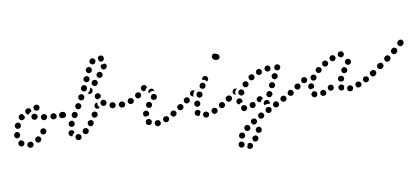

<svg xmlns="http://www.w3.org/2000/svg" viewBox="-88 -829 3105 1418"><g transform="rotate(-10 1464.0 -120.0)"><path d="M113 18Q119 11 118 1Q117 -3 115 -7Q113 -11 109 -14Q106 -17 101 -18Q97 -19 93 -18H91Q82 -17 76 -10Q70 -2 72 7Q72 11 74 15Q76 19 80 22Q83 25 88 26Q92 27 97 26H98Q107 25 113 18ZM30 6Q21 5 15 -1Q14 -2 13 -3Q7 -10 7 -19Q8 -28 15 -34Q21 -41 31 -40Q40 -40 46 -33Q47 -33 47 -32Q50 -29 52 -24Q54 -20 53 -15Q51 -11 50 -7Q50 -6 50 -5Q49 -4 48 -3Q47 -2 46 -1Q40 6 30 6ZM181 -22Q182 -31 176 -39Q174 -42 170 -44Q166 -47 161 -47Q157 -48 153 -47Q148 -45 145 -43L144 -42Q136 -36 135 -27Q134 -18 140 -10Q142 -7 146 -4Q150 -2 155 -2Q159 -1 163 -2Q168 -3 171 -6L172 -7Q180 -13 181 -22ZM228 -73Q228 -77 228 -82Q227 -86 224 -90Q222 -93 218 -96Q210 -101 201 -99Q192 -97 187 -89L186 -88Q183 -84 183 -80Q182 -75 183 -71Q184 -67 186 -63Q189 -59 193 -57Q200 -52 209 -54Q219 -56 224 -63V-65Q227 -68 228 -73ZM-7 -67Q-13 -74 -12 -83V-85Q-12 -94 -5 -100Q2 -106 11 -106Q16 -106 20 -104Q24 -102 27 -98Q30 -95 31 -91Q33 -86 33 -82L32 -81Q32 -76 30 -72Q28 -68 25 -65Q24 -64 23 -63Q22 -63 20 -62Q17 -61 14 -60Q13 -60 13 -60Q12 -59 11 -59Q10 -59 9 -59Q-1 -60 -7 -67ZM4 -151Q4 -146 6 -142Q7 -138 10 -135Q13 -131 17 -129Q21 -128 26 -127Q30 -127 35 -129Q39 -130 42 -133Q45 -136 47 -140L48 -142Q50 -146 50 -150Q50 -155 49 -159Q47 -163 44 -166Q41 -170 37 -172Q28 -175 20 -172Q11 -169 7 -161L6 -159Q5 -155 4 -151ZM379 -150Q383 -152 386 -155Q389 -158 391 -162Q392 -166 392 -171Q392 -180 386 -187Q379 -193 370 -194H369Q364 -194 360 -192Q356 -190 353 -187Q349 -184 348 -180Q346 -176 346 -171Q346 -162 353 -155Q359 -149 368 -149H370Q374 -148 379 -150ZM307 -152Q311 -153 315 -156Q318 -159 320 -163Q322 -167 322 -172Q323 -181 316 -188Q310 -195 301 -196H299Q290 -196 283 -190Q276 -184 276 -174Q275 -170 277 -166Q278 -162 281 -158Q284 -155 288 -153Q292 -151 297 -151H298Q303 -150 307 -152ZM243 -162Q251 -167 252 -177Q253 -186 247 -193Q242 -201 233 -202H231Q222 -203 215 -198Q207 -192 206 -183Q205 -174 210 -166Q216 -159 225 -157H227Q236 -156 243 -162ZM171 -174Q179 -178 182 -187Q185 -196 181 -204Q177 -212 168 -215L167 -216Q158 -219 150 -215Q141 -211 138 -202Q135 -193 139 -185Q143 -176 152 -173H154Q162 -170 171 -174ZM44 -207Q44 -198 51 -191Q58 -185 67 -185Q76 -185 83 -192L84 -193Q87 -196 88 -200Q90 -204 90 -209Q89 -210 88 -211Q82 -218 79 -227Q78 -228 78 -228Q71 -232 64 -231Q57 -230 51 -224L50 -223Q44 -217 44 -207ZM100 -234Q97 -243 101 -251Q102 -252 102 -253Q107 -261 116 -264Q125 -266 133 -262Q137 -260 140 -256Q142 -253 144 -248Q144 -245 144 -243Q144 -240 144 -237Q142 -236 140 -235Q131 -231 125 -224Q123 -221 121 -218Q119 -218 116 -219Q114 -220 111 -221Q103 -225 100 -234ZM174 -277Q182 -282 191 -280Q192 -280 192 -279Q201 -277 206 -269Q211 -261 208 -252Q206 -243 198 -238Q190 -234 181 -236Q180 -236 180 -236Q176 -237 173 -239Q169 -242 167 -245Q167 -250 165 -254Q164 -258 163 -261Q163 -262 163 -262Q163 -263 163 -264Q166 -273 174 -277Z M474 22Q479 14 476 5Q475 0 473 -3Q470 -7 466 -9Q463 -12 458 -12Q454 -13 450 -12H448Q439 -10 434 -2Q430 6 432 15Q434 24 442 29Q450 34 459 32H460Q469 30 474 22ZM537 -23Q537 -33 531 -40Q528 -43 524 -45Q520 -47 516 -47Q511 -47 507 -46Q503 -44 499 -41Q492 -35 491 -25Q490 -16 497 -9Q500 -6 504 -4Q508 -2 512 -1Q517 -1 521 -3Q525 -4 528 -7L529 -8Q536 -14 537 -23ZM394 -10Q387 -16 386 -25V-26Q386 -31 387 -35Q388 -39 391 -42Q394 -46 398 -48Q402 -50 407 -50Q411 -51 415 -49Q419 -48 423 -45Q426 -42 428 -38Q430 -34 431 -30V-29Q429 -28 428 -27Q420 -22 415 -14Q413 -9 411 -5Q411 -5 411 -5Q411 -5 410 -4Q401 -4 394 -10ZM583 -79Q582 -88 575 -94Q567 -100 558 -98Q549 -97 543 -90V-89Q537 -82 538 -72Q539 -63 547 -57Q554 -52 563 -53Q573 -54 578 -62H579Q584 -70 583 -79ZM400 -86Q404 -77 413 -74Q421 -70 430 -74Q439 -78 442 -86V-87Q446 -96 442 -105Q438 -113 430 -117Q421 -120 413 -116Q404 -113 401 -104L400 -103Q397 -94 400 -86ZM623 -130Q623 -134 622 -139Q621 -143 619 -147Q616 -150 612 -152Q604 -157 595 -155Q586 -153 581 -145V-144Q578 -140 578 -136Q577 -132 578 -127Q579 -123 582 -119Q584 -116 588 -113Q596 -108 605 -111Q614 -113 619 -121L620 -122Q622 -125 623 -130ZM432 -152Q434 -143 441 -137Q449 -132 458 -133Q467 -135 473 -143V-144Q479 -151 477 -160Q475 -170 468 -175Q464 -177 460 -178Q455 -179 451 -179Q447 -178 443 -175Q439 -173 437 -169H436Q431 -161 432 -152ZM348 -154Q350 -152 353 -150Q355 -150 357 -149Q359 -149 360 -148Q365 -148 369 -149Q373 -150 377 -153Q380 -156 383 -160Q385 -164 385 -168Q386 -177 381 -184Q376 -191 368 -193Q366 -193 365 -193Q363 -194 362 -194Q353 -194 346 -187Q340 -180 340 -171Q340 -165 343 -159Q345 -156 348 -154ZM828 -155Q834 -162 834 -171Q834 -175 833 -180Q831 -184 828 -187Q825 -190 821 -192Q816 -193 812 -194H811Q802 -194 795 -187Q788 -180 788 -171Q788 -167 790 -163Q792 -158 795 -155Q798 -152 802 -150Q806 -149 811 -149H812Q821 -148 828 -155ZM755 -159Q763 -164 765 -173Q766 -177 765 -182Q764 -186 762 -190Q759 -194 756 -196Q752 -199 748 -200H747Q738 -202 730 -197Q722 -193 720 -183Q719 -179 720 -175Q720 -170 723 -166Q725 -163 729 -160Q732 -157 737 -156H738Q747 -154 755 -159ZM632 -172Q628 -172 624 -173Q615 -177 611 -185Q608 -194 611 -203L612 -204Q614 -211 621 -214Q628 -218 635 -217Q634 -210 634 -203Q635 -194 640 -186Q642 -181 646 -177Q645 -176 644 -175Q642 -174 641 -173Q637 -172 632 -172ZM682 -184Q691 -185 697 -192Q700 -196 701 -200Q703 -204 702 -209Q702 -213 700 -217Q698 -221 694 -224L693 -225Q686 -231 677 -230Q668 -229 662 -222Q659 -218 658 -214Q656 -210 657 -205Q657 -201 659 -197Q661 -193 665 -190L666 -189Q673 -183 682 -184ZM469 -217Q469 -213 470 -209Q471 -204 474 -201Q476 -197 480 -195Q488 -190 497 -193Q506 -195 511 -203L512 -204Q516 -212 514 -221Q511 -230 503 -235Q495 -239 486 -237Q477 -235 473 -227L472 -226Q470 -222 469 -217ZM624 -260V-261Q623 -270 629 -277Q635 -284 644 -285Q654 -286 661 -280Q668 -274 669 -264V-263Q669 -260 668 -257Q667 -253 666 -250Q661 -249 657 -247Q652 -244 647 -239Q638 -239 631 -245Q624 -251 624 -260ZM503 -269Q506 -260 514 -256Q523 -251 532 -254Q541 -257 545 -265V-266Q547 -270 548 -274Q548 -279 547 -283Q545 -287 543 -291Q540 -294 536 -296Q528 -301 519 -298Q510 -295 505 -287V-286Q501 -278 503 -269ZM617 -313Q616 -322 610 -329Q608 -331 606 -332Q604 -333 601 -334Q601 -326 597 -319V-318Q593 -310 587 -304Q582 -300 576 -297Q577 -297 577 -297Q577 -296 578 -296Q581 -293 585 -291Q589 -289 594 -289Q598 -289 602 -291Q606 -293 610 -296V-297Q617 -304 617 -313ZM534 -339Q533 -335 535 -330Q536 -326 539 -323Q542 -319 546 -317Q555 -313 564 -316Q572 -319 576 -328L577 -329Q581 -337 578 -346Q575 -355 567 -359Q558 -363 549 -360Q541 -357 536 -348V-347Q534 -343 534 -339ZM664 -364Q664 -374 657 -380Q650 -386 641 -386Q632 -386 626 -380Q624 -375 620 -371Q617 -364 619 -357Q621 -351 626 -346Q633 -340 642 -340Q651 -341 658 -348Q665 -355 664 -364ZM565 -393Q568 -384 577 -380Q581 -378 585 -378Q590 -378 594 -379Q598 -381 601 -384Q605 -387 607 -391V-392Q611 -400 608 -409Q605 -418 596 -422Q592 -424 588 -424Q583 -424 579 -422Q575 -421 571 -418Q568 -415 566 -411V-410Q562 -401 565 -393ZM710 -418Q709 -428 701 -433Q694 -439 685 -438Q676 -437 670 -430L669 -429Q663 -422 664 -413Q665 -404 672 -398Q680 -392 689 -393Q698 -394 704 -401L705 -402Q711 -409 710 -418ZM595 -474Q595 -474 594 -473Q591 -464 594 -456Q597 -447 606 -443Q610 -441 614 -441Q619 -441 623 -443Q627 -444 630 -447Q633 -450 635 -454Q637 -457 638 -462Q638 -466 637 -470Q636 -475 633 -478Q631 -482 627 -484Q619 -489 610 -486Q601 -484 596 -476V-475Q595 -475 595 -474ZM750 -478Q747 -487 739 -492Q739 -492 739 -492Q738 -492 738 -492Q732 -490 726 -488Q719 -487 712 -488Q711 -487 710 -486Q709 -485 709 -484L708 -483Q703 -475 706 -466Q708 -457 716 -452Q724 -447 733 -450Q742 -452 747 -460V-461Q752 -469 750 -478ZM631 -531Q629 -527 629 -523Q629 -518 631 -514Q633 -510 636 -507Q642 -500 652 -500Q661 -500 668 -506Q668 -506 668 -507Q671 -510 673 -514Q675 -518 675 -522Q675 -527 674 -531Q672 -535 669 -538Q663 -545 653 -546Q644 -546 637 -540Q637 -539 636 -539Q633 -535 631 -531ZM711 -555Q720 -557 728 -552Q729 -552 730 -551Q733 -549 736 -545Q738 -541 739 -537Q740 -532 739 -528Q738 -524 736 -520Q733 -516 730 -514Q726 -511 722 -510Q717 -509 713 -510Q708 -511 705 -514Q703 -515 701 -517Q699 -518 698 -520Q698 -521 698 -522Q698 -531 695 -539Q695 -541 696 -542Q696 -543 697 -545Q702 -552 711 -555Z M1059 30Q1063 28 1066 25Q1069 22 1070 17Q1071 13 1071 9Q1070 -1 1063 -7Q1056 -13 1047 -12H1046Q1037 -12 1031 -5Q1025 3 1026 12Q1026 16 1028 20Q1030 24 1033 27Q1037 30 1041 32Q1045 33 1050 33Q1055 32 1059 30ZM1135 0Q1139 -8 1135 -17Q1134 -21 1130 -24Q1127 -27 1123 -29Q1119 -30 1114 -30Q1110 -30 1106 -29L1105 -28Q1097 -25 1093 -16Q1090 -7 1093 1Q1095 5 1098 8Q1101 11 1106 13Q1110 15 1114 15Q1119 15 1123 13Q1132 9 1135 0ZM985 13Q975 13 969 7L968 6Q965 3 964 -1Q962 -5 962 -10Q962 -14 964 -18Q965 -22 968 -26Q975 -32 984 -32Q994 -32 1000 -26L1001 -25Q1004 -22 1006 -18Q1007 -14 1007 -9Q1007 -9 1007 -9Q1007 -9 1007 -9Q1006 -6 1005 -3Q1004 0 1004 3Q1003 4 1002 5Q1001 6 1001 7Q994 13 985 13ZM1197 -34Q1200 -43 1195 -51Q1193 -55 1189 -58Q1185 -60 1181 -61Q1177 -62 1172 -62Q1168 -61 1164 -59Q1156 -54 1153 -45Q1151 -36 1156 -28Q1158 -24 1162 -21Q1165 -18 1169 -17Q1174 -16 1178 -17Q1183 -18 1187 -20Q1195 -25 1197 -34ZM961 -56Q957 -59 955 -63Q953 -67 953 -71Q952 -76 954 -80V-81Q957 -90 965 -94Q973 -98 982 -95Q987 -94 990 -91Q993 -88 995 -84Q997 -80 998 -76Q998 -71 997 -67Q996 -63 993 -60Q991 -57 988 -55Q986 -55 984 -55Q976 -55 969 -52Q969 -52 969 -52Q968 -52 968 -52Q964 -53 961 -56ZM1246 -58V-59Q1254 -64 1255 -73Q1257 -82 1251 -90Q1249 -94 1245 -96Q1241 -98 1237 -99Q1232 -100 1228 -99Q1224 -98 1220 -95Q1212 -90 1210 -81Q1209 -71 1214 -64Q1217 -60 1221 -58Q1224 -55 1229 -55Q1233 -54 1237 -55Q1242 -56 1246 -58ZM986 -139Q985 -135 986 -130Q986 -126 989 -122Q991 -118 995 -115Q998 -113 1003 -112Q1007 -111 1011 -111Q1016 -112 1020 -114Q1023 -116 1026 -120V-121Q1032 -128 1031 -137Q1029 -146 1022 -152Q1014 -158 1005 -156Q996 -155 990 -147Q987 -143 986 -139ZM822 -150Q826 -152 830 -155Q833 -158 834 -162Q836 -167 836 -171Q836 -180 829 -187Q823 -194 814 -194L813 -193Q808 -193 804 -192Q800 -190 797 -187Q794 -184 792 -180Q790 -175 791 -171Q791 -162 797 -155Q804 -148 813 -148L814 -149Q818 -149 822 -150ZM1032 -194Q1031 -190 1031 -185Q1031 -181 1032 -176Q1034 -172 1037 -169Q1044 -163 1053 -163Q1063 -163 1069 -169L1070 -170Q1076 -176 1076 -186Q1076 -195 1070 -201Q1066 -205 1062 -206Q1058 -208 1054 -208Q1049 -208 1045 -206Q1041 -205 1038 -201H1037Q1034 -198 1032 -194ZM901 -176Q905 -185 901 -194Q900 -198 897 -201Q894 -204 889 -206Q885 -208 881 -208Q876 -208 872 -206Q868 -205 864 -202Q861 -198 859 -194Q857 -190 857 -186Q857 -181 859 -177Q860 -173 864 -170Q867 -166 871 -165Q875 -163 879 -163Q884 -163 888 -164L889 -165Q897 -168 901 -176ZM963 -213Q965 -222 960 -230Q957 -234 954 -236Q950 -239 945 -239Q941 -240 937 -239Q932 -239 929 -236H928Q920 -231 919 -221Q917 -212 922 -205Q924 -201 928 -198Q932 -196 936 -195Q941 -194 945 -195Q949 -196 953 -198L954 -199Q961 -204 963 -213ZM1039 -249Q1048 -251 1055 -245H1056Q1060 -242 1062 -238Q1065 -234 1065 -229Q1060 -231 1054 -231Q1044 -231 1036 -227Q1028 -223 1022 -217Q1019 -223 1020 -229Q1020 -235 1024 -240Q1030 -248 1039 -249ZM970 -260Q969 -269 975 -276V-277Q981 -284 991 -285Q1000 -286 1007 -280Q1010 -277 1013 -273Q1015 -269 1015 -265Q1015 -264 1015 -264Q1015 -264 1015 -263Q1010 -259 1006 -254Q1001 -248 999 -241Q994 -239 988 -240Q982 -241 978 -245Q971 -251 970 -260Z M1421 30Q1425 28 1428 25Q1431 21 1432 17Q1434 13 1433 8Q1433 -1 1426 -7Q1418 -13 1409 -12H1408Q1404 -12 1400 -10Q1396 -8 1393 -4Q1390 -1 1389 3Q1387 8 1388 12Q1389 21 1396 27Q1403 33 1412 33H1413Q1417 32 1421 30ZM1498 2Q1502 -7 1498 -15Q1497 -20 1494 -23Q1490 -26 1486 -28Q1482 -29 1478 -29Q1473 -29 1469 -28L1468 -27Q1460 -24 1456 -15Q1453 -7 1456 2Q1458 6 1461 9Q1464 13 1468 14Q1472 16 1477 16Q1481 16 1486 14Q1495 10 1498 2ZM1351 10Q1346 9 1342 7Q1338 5 1335 2Q1332 -2 1331 -6Q1331 -6 1331 -7Q1328 -16 1332 -24Q1337 -32 1346 -35Q1355 -38 1363 -33Q1371 -29 1374 -20Q1374 -20 1374 -20Q1374 -19 1374 -18Q1374 -18 1374 -17Q1370 -11 1367 -3Q1366 1 1366 5Q1364 6 1363 7Q1361 8 1359 9Q1355 10 1351 10ZM1561 -34Q1563 -43 1558 -51Q1555 -54 1552 -57Q1548 -60 1544 -61Q1540 -62 1535 -61Q1531 -60 1527 -58H1526Q1518 -53 1516 -44Q1514 -35 1519 -27Q1521 -23 1525 -20Q1528 -18 1533 -17Q1537 -16 1542 -16Q1546 -17 1550 -19V-20Q1558 -25 1561 -34ZM1618 -73Q1620 -82 1614 -90Q1612 -94 1608 -96Q1604 -98 1600 -99Q1595 -100 1591 -99Q1587 -98 1583 -95Q1575 -90 1573 -81Q1572 -71 1577 -64Q1580 -60 1583 -58Q1587 -55 1592 -54Q1596 -54 1600 -55Q1605 -56 1608 -58L1609 -59Q1617 -64 1618 -73ZM1253 -65Q1255 -69 1256 -73Q1257 -78 1256 -82Q1255 -87 1252 -90Q1250 -94 1246 -96Q1242 -99 1238 -100Q1233 -100 1229 -99Q1224 -98 1221 -96H1220Q1217 -93 1214 -89Q1212 -85 1211 -81Q1210 -77 1211 -72Q1212 -68 1214 -64Q1217 -61 1221 -58Q1225 -56 1229 -55Q1233 -54 1238 -55Q1242 -56 1246 -58V-59Q1250 -61 1253 -65ZM1340 -70Q1336 -79 1339 -88Q1342 -97 1351 -101Q1359 -105 1368 -102Q1372 -101 1375 -98Q1379 -95 1381 -91Q1383 -87 1383 -82Q1383 -78 1382 -74V-73Q1379 -66 1373 -62Q1367 -58 1360 -58Q1358 -58 1356 -58Q1355 -58 1355 -58Q1354 -59 1354 -59Q1353 -59 1353 -59Q1344 -62 1340 -70ZM1311 -116Q1312 -125 1307 -132Q1301 -140 1292 -141Q1283 -142 1275 -136Q1271 -133 1269 -129Q1267 -126 1266 -121Q1265 -117 1267 -112Q1268 -108 1270 -104Q1276 -97 1285 -96Q1295 -95 1302 -100L1303 -101Q1310 -107 1311 -116ZM1367 -137Q1369 -128 1378 -123Q1386 -119 1395 -122Q1404 -125 1408 -133V-134Q1413 -142 1410 -151Q1407 -160 1399 -164Q1390 -168 1381 -166Q1373 -163 1368 -154Q1364 -146 1367 -137ZM1358 -178Q1356 -180 1353 -182Q1349 -183 1346 -184Q1341 -184 1337 -183Q1333 -182 1329 -179V-178Q1321 -173 1320 -163Q1319 -154 1325 -147Q1328 -143 1332 -141Q1336 -139 1340 -138Q1341 -138 1342 -138Q1342 -138 1343 -138Q1343 -143 1343 -148Q1344 -156 1348 -164V-165Q1352 -172 1358 -178ZM1400 -198Q1402 -189 1410 -184Q1418 -180 1427 -182Q1436 -184 1441 -192V-193Q1446 -201 1444 -210Q1442 -219 1434 -223Q1426 -228 1417 -226Q1408 -224 1403 -216V-215Q1398 -207 1400 -198ZM1428 -259Q1430 -263 1434 -266V-267Q1438 -270 1442 -271Q1446 -273 1450 -272Q1455 -272 1459 -270Q1463 -268 1466 -265Q1472 -258 1472 -248Q1471 -239 1464 -233V-232Q1463 -232 1462 -231Q1461 -230 1459 -230Q1459 -230 1458 -231Q1453 -238 1446 -243Q1438 -247 1430 -249Q1428 -249 1426 -249Q1426 -249 1426 -250Q1426 -250 1426 -251Q1426 -255 1428 -259ZM1577 -411Q1583 -405 1583 -396Q1583 -387 1577 -380Q1570 -374 1561 -374Q1553 -374 1546 -376Q1539 -379 1533 -384Q1527 -391 1526 -400Q1526 -409 1532 -416Q1538 -423 1547 -423Q1556 -424 1563 -418Q1571 -418 1577 -411Z M1668 299Q1668 300 1668 301Q1668 302 1669 303Q1672 311 1681 315Q1690 318 1698 315H1699Q1703 313 1706 310Q1709 307 1711 302Q1713 298 1713 294Q1713 289 1711 285Q1707 277 1699 273Q1690 269 1682 273H1681Q1679 274 1678 275Q1677 276 1675 277Q1675 284 1672 291Q1670 296 1668 299ZM1647 259Q1645 256 1642 254Q1639 254 1635 253Q1632 252 1628 251Q1627 251 1625 251Q1624 252 1622 252Q1618 254 1615 257Q1611 260 1610 264Q1608 268 1608 273Q1608 277 1609 281Q1609 282 1610 282Q1613 291 1622 295Q1630 298 1639 295Q1643 293 1646 290Q1649 287 1651 283Q1653 279 1653 274Q1653 270 1651 265Q1651 265 1651 265Q1650 262 1647 259ZM1720 234H1721Q1726 226 1735 225Q1744 223 1752 228Q1756 231 1758 235Q1760 238 1761 243Q1762 247 1761 252Q1760 256 1757 260Q1752 268 1743 269Q1733 271 1726 266Q1725 265 1725 265Q1725 265 1724 264Q1723 263 1723 263Q1722 262 1721 261Q1716 255 1716 248Q1716 240 1720 234ZM1668 204Q1666 195 1658 190Q1654 187 1650 187Q1646 186 1641 186Q1637 187 1633 190Q1629 192 1627 196V197Q1621 204 1623 213Q1625 223 1633 228Q1636 230 1641 231Q1645 232 1649 231Q1654 230 1658 228Q1661 225 1664 222V221Q1669 213 1668 204ZM1753 195Q1755 204 1763 208Q1772 213 1781 210Q1790 207 1794 199V198Q1799 190 1796 181Q1793 172 1785 168Q1777 164 1768 166Q1759 169 1755 177L1754 178Q1750 186 1753 195ZM1716 163Q1717 153 1711 146Q1706 139 1696 138Q1687 136 1680 142L1679 143Q1676 145 1674 149Q1671 153 1671 158Q1670 162 1671 166Q1673 171 1675 174Q1681 181 1690 183Q1700 184 1707 178H1708Q1715 172 1716 163ZM1772 127Q1775 118 1770 110Q1768 106 1764 103Q1760 101 1756 100Q1752 98 1747 99Q1743 100 1739 102H1738Q1735 105 1732 108Q1729 112 1728 116Q1727 121 1728 125Q1728 129 1731 133Q1736 141 1745 144Q1754 146 1762 141Q1770 136 1772 127ZM1832 94Q1835 85 1830 77Q1826 69 1817 66Q1808 63 1800 68H1799Q1791 73 1788 81Q1786 90 1790 99Q1794 107 1803 110Q1812 112 1821 108Q1829 103 1832 94ZM1889 71Q1892 68 1893 63Q1894 59 1894 55Q1894 50 1892 46Q1888 38 1879 35Q1870 32 1861 36Q1853 41 1850 49Q1847 58 1851 67Q1855 75 1864 78Q1873 81 1881 77L1882 76Q1886 74 1889 71ZM1943 45Q1947 43 1950 40Q1953 37 1954 32Q1956 28 1955 24Q1955 19 1953 15Q1949 7 1940 4Q1931 1 1923 5H1922Q1914 10 1911 19Q1908 27 1912 36Q1914 40 1918 43Q1921 46 1925 47Q1930 48 1934 48Q1939 48 1943 46ZM1707 31Q1699 36 1690 34V33Q1686 32 1682 30Q1679 27 1676 23Q1674 20 1673 15Q1673 11 1674 6Q1676 -3 1684 -8Q1692 -12 1701 -10Q1705 -9 1709 -7Q1713 -4 1715 0Q1715 1 1716 2Q1716 2 1717 3Q1717 8 1718 12Q1718 14 1718 15Q1718 16 1718 17Q1715 26 1707 31ZM1782 9Q1786 0 1782 -9Q1781 -13 1778 -16Q1774 -19 1770 -21Q1766 -22 1762 -22Q1757 -22 1753 -21Q1744 -17 1741 -9Q1737 0 1741 9Q1742 13 1745 16Q1749 19 1753 21Q1757 23 1761 23Q1766 23 1770 21Q1779 17 1782 9ZM1847 -6Q1849 -10 1852 -13Q1856 -16 1860 -18Q1864 -19 1869 -19Q1873 -19 1877 -17Q1881 -15 1884 -11Q1887 -8 1888 -4Q1890 1 1890 5Q1889 9 1887 13V14Q1886 14 1886 13Q1877 11 1868 11Q1859 12 1851 16Q1850 17 1849 17Q1845 12 1844 6Q1844 0 1847 -6ZM2016 0Q2018 -9 2014 -17Q2012 -21 2008 -24Q2005 -27 2001 -28Q1996 -29 1992 -29Q1987 -28 1984 -26H1983Q1975 -22 1972 -13Q1969 -4 1974 5Q1976 8 1979 11Q1983 14 1987 15Q1991 17 1996 16Q2000 16 2004 14H2005Q2013 9 2016 0ZM1837 -30Q1840 -33 1843 -35Q1843 -38 1842 -41Q1841 -44 1839 -46Q1834 -54 1825 -55Q1815 -57 1808 -52V-51Q1800 -46 1798 -37Q1797 -28 1802 -20Q1805 -16 1809 -14Q1812 -12 1817 -11Q1819 -11 1821 -11Q1822 -11 1824 -11Q1825 -13 1826 -16H1827Q1831 -24 1837 -30ZM2076 -34Q2078 -43 2073 -51Q2071 -55 2068 -58Q2064 -61 2060 -62Q2055 -63 2051 -62Q2046 -62 2043 -59H2042Q2034 -54 2032 -45Q2029 -36 2034 -28Q2036 -24 2040 -22Q2044 -19 2048 -18Q2052 -17 2057 -17Q2061 -18 2065 -20L2066 -21Q2074 -25 2076 -34ZM1648 -48Q1650 -57 1657 -62Q1665 -67 1674 -65Q1683 -64 1689 -56Q1694 -48 1692 -39Q1692 -37 1691 -36Q1691 -34 1690 -33Q1690 -33 1689 -33Q1680 -32 1672 -27Q1668 -24 1665 -21Q1656 -23 1651 -31Q1646 -39 1648 -48ZM1876 -50Q1879 -41 1887 -37Q1891 -35 1896 -35Q1900 -35 1904 -36Q1909 -38 1912 -41Q1915 -44 1917 -48H1918Q1922 -56 1919 -65Q1916 -74 1908 -78Q1904 -80 1899 -81Q1895 -81 1890 -79Q1886 -78 1883 -75Q1879 -72 1877 -68Q1873 -59 1876 -50ZM2131 -65Q2133 -69 2134 -73Q2135 -77 2134 -82Q2133 -86 2130 -90Q2125 -98 2116 -99Q2107 -101 2099 -95Q2095 -92 2092 -89Q2090 -85 2089 -81Q2089 -76 2089 -72Q2090 -67 2093 -64Q2096 -60 2099 -58Q2103 -55 2108 -54Q2112 -54 2116 -55Q2121 -56 2124 -58L2125 -59Q2129 -61 2131 -65ZM1617 -66Q1619 -70 1620 -74Q1621 -79 1620 -83Q1619 -88 1616 -91Q1611 -99 1602 -100Q1593 -102 1585 -97L1583 -95Q1579 -93 1577 -89Q1575 -85 1574 -81Q1573 -77 1574 -72Q1575 -68 1578 -64Q1583 -56 1592 -55Q1601 -53 1609 -59L1611 -60Q1614 -62 1617 -66ZM1674 -100Q1671 -109 1676 -117Q1681 -125 1690 -128Q1699 -130 1707 -125Q1715 -121 1717 -112Q1720 -103 1715 -94Q1713 -90 1709 -88Q1705 -85 1701 -84Q1698 -83 1695 -83Q1691 -83 1688 -84Q1687 -85 1686 -86Q1685 -86 1685 -86Q1684 -86 1684 -86Q1676 -91 1674 -100ZM1667 -140Q1665 -141 1664 -141Q1662 -142 1660 -142Q1656 -143 1652 -142Q1647 -141 1644 -138L1642 -137Q1634 -132 1633 -122Q1631 -113 1636 -106Q1639 -102 1643 -99Q1647 -97 1652 -96Q1650 -105 1651 -113Q1652 -121 1657 -129Q1661 -135 1667 -140ZM1905 -121Q1905 -116 1906 -112Q1908 -108 1911 -104Q1914 -101 1918 -99Q1926 -95 1935 -98Q1944 -101 1948 -109V-110Q1950 -114 1951 -118Q1951 -123 1949 -127Q1948 -131 1945 -135Q1942 -138 1938 -140Q1930 -144 1921 -141Q1912 -138 1908 -130V-129Q1906 -125 1905 -121ZM1716 -168Q1714 -164 1714 -159Q1714 -155 1716 -151Q1718 -147 1721 -143Q1724 -140 1728 -139Q1733 -137 1737 -137Q1741 -137 1746 -139Q1750 -141 1753 -144Q1759 -151 1759 -160Q1759 -170 1752 -176Q1749 -179 1745 -181Q1741 -182 1736 -182Q1732 -182 1728 -180Q1723 -179 1720 -175Q1717 -172 1716 -168ZM1937 -174Q1940 -165 1948 -161Q1952 -159 1957 -158Q1961 -158 1965 -160Q1970 -161 1973 -164Q1976 -167 1978 -171H1979Q1983 -180 1980 -189Q1977 -197 1969 -202Q1965 -204 1960 -204Q1956 -204 1951 -203Q1947 -201 1944 -198Q1940 -195 1938 -191Q1934 -182 1937 -174ZM1767 -208Q1765 -199 1770 -191Q1775 -183 1784 -181Q1793 -179 1801 -184Q1805 -187 1807 -190Q1810 -194 1811 -198Q1812 -203 1811 -207Q1810 -211 1808 -215Q1805 -219 1802 -222Q1798 -224 1794 -225Q1789 -226 1785 -225Q1780 -224 1777 -222Q1769 -217 1767 -208ZM1843 -254Q1834 -251 1830 -242Q1825 -234 1828 -225Q1831 -216 1840 -212Q1848 -208 1857 -211Q1866 -214 1870 -222Q1874 -231 1871 -240Q1868 -248 1860 -253Q1852 -257 1843 -254ZM1967 -235Q1970 -226 1979 -222Q1987 -218 1996 -221Q2005 -224 2009 -233Q2013 -241 2010 -250Q2007 -259 1999 -263Q1991 -267 1982 -264Q1973 -261 1969 -253V-252Q1964 -244 1967 -235ZM1906 -266Q1902 -264 1899 -261Q1896 -257 1895 -253Q1893 -249 1894 -244Q1895 -235 1902 -229Q1909 -223 1918 -224Q1923 -224 1927 -226Q1931 -229 1934 -232Q1936 -235 1938 -240Q1939 -244 1939 -248Q1938 -258 1931 -264Q1923 -270 1914 -269Q1909 -268 1906 -266Z M2510 17Q2504 25 2495 26Q2490 26 2486 25Q2482 24 2478 21Q2475 19 2472 15Q2470 11 2470 6Q2468 -3 2474 -10Q2480 -18 2489 -19Q2494 -19 2498 -18Q2502 -17 2506 -14Q2508 -12 2510 -9Q2512 -7 2513 -4Q2514 -2 2514 -1Q2514 0 2514 0Q2514 0 2514 1Q2515 10 2510 17ZM2297 24Q2301 23 2305 20Q2308 18 2311 14Q2313 10 2313 5Q2314 1 2313 -3Q2313 -4 2313 -4Q2312 -4 2312 -5Q2311 -7 2310 -9Q2306 -16 2299 -18Q2292 -21 2285 -19Q2276 -17 2271 -9Q2267 -1 2269 8Q2270 13 2273 16Q2276 20 2280 22Q2284 24 2288 25Q2293 25 2297 24ZM2231 23Q2222 25 2214 21Q2206 16 2203 7Q2201 -2 2205 -10Q2210 -18 2219 -21Q2228 -23 2236 -19Q2240 -16 2242 -13Q2245 -9 2246 -5Q2246 -5 2246 -5Q2247 -5 2247 -5Q2246 -4 2246 -3Q2246 3 2246 8Q2246 9 2245 10Q2245 11 2244 12Q2240 20 2231 23ZM2426 9Q2417 7 2411 -1Q2409 -4 2408 -9Q2407 -13 2408 -18Q2408 -22 2411 -26Q2413 -30 2417 -32Q2425 -37 2434 -36Q2443 -34 2448 -26Q2450 -24 2451 -22Q2452 -20 2452 -17Q2450 -13 2448 -8Q2447 -3 2447 1Q2446 2 2445 3Q2444 4 2443 5Q2435 10 2426 9ZM2573 3Q2576 0 2578 -4Q2580 -9 2580 -13Q2580 -17 2578 -22Q2575 -30 2567 -34Q2558 -38 2549 -35Q2545 -33 2542 -30Q2539 -27 2537 -23Q2535 -19 2535 -14Q2535 -10 2536 -6Q2539 3 2548 7Q2556 11 2565 7Q2569 6 2573 3ZM2364 -7Q2368 -9 2371 -13Q2373 -17 2374 -21Q2375 -25 2374 -30Q2374 -34 2371 -38Q2371 -38 2371 -39Q2370 -39 2370 -40Q2370 -40 2370 -40Q2364 -47 2356 -48Q2347 -49 2340 -45Q2336 -42 2334 -39Q2331 -35 2330 -31Q2329 -26 2330 -22Q2331 -17 2333 -14Q2338 -6 2347 -4Q2356 -2 2364 -7ZM2636 -27Q2639 -31 2640 -35Q2642 -39 2641 -44Q2641 -48 2639 -52Q2634 -60 2625 -63Q2617 -66 2608 -62Q2604 -59 2601 -56Q2599 -53 2597 -48Q2596 -44 2596 -40Q2597 -35 2599 -31Q2603 -23 2612 -20Q2621 -17 2629 -22Q2633 -24 2636 -27ZM2189 -56Q2188 -61 2189 -65Q2191 -74 2199 -79Q2207 -85 2216 -83Q2225 -81 2230 -73Q2235 -65 2233 -56Q2232 -52 2230 -49Q2229 -46 2226 -44Q2219 -44 2212 -42Q2208 -41 2204 -39Q2200 -40 2197 -43Q2194 -45 2192 -48Q2190 -52 2189 -56ZM2690 -58Q2693 -61 2696 -65Q2698 -68 2699 -73Q2700 -77 2699 -82Q2698 -86 2695 -90Q2690 -97 2680 -99Q2671 -100 2664 -95Q2656 -90 2654 -81Q2653 -71 2658 -64Q2661 -60 2665 -58Q2668 -55 2673 -55Q2677 -54 2682 -55Q2686 -56 2690 -58ZM2131 -65Q2133 -69 2134 -73Q2135 -78 2134 -82Q2133 -86 2131 -90Q2125 -98 2116 -99Q2107 -101 2099 -95Q2091 -90 2090 -81Q2088 -72 2094 -64Q2096 -60 2100 -58Q2104 -56 2108 -55Q2112 -54 2117 -55Q2121 -56 2125 -59Q2129 -61 2131 -65ZM2416 -79Q2416 -84 2418 -87V-88Q2420 -92 2423 -95Q2427 -97 2431 -99Q2435 -100 2440 -100Q2444 -100 2448 -98Q2457 -94 2460 -85Q2463 -76 2458 -68V-67Q2456 -63 2453 -60Q2449 -57 2445 -56Q2441 -57 2438 -58Q2432 -59 2426 -58Q2423 -60 2421 -64Q2418 -67 2417 -70Q2415 -75 2416 -79ZM2190 -110Q2192 -119 2187 -127Q2185 -131 2181 -133Q2177 -136 2173 -137Q2169 -138 2164 -137Q2160 -136 2156 -134Q2148 -129 2146 -119Q2144 -110 2149 -102Q2154 -95 2163 -93Q2173 -91 2180 -96Q2188 -101 2190 -110ZM2217 -118Q2216 -127 2221 -135Q2227 -142 2236 -144Q2245 -145 2253 -140Q2260 -134 2262 -125Q2263 -116 2258 -108Q2254 -102 2247 -100Q2240 -98 2233 -100Q2230 -101 2227 -103Q2227 -103 2227 -103Q2226 -103 2226 -103Q2219 -109 2217 -118ZM2451 -131Q2453 -122 2460 -117Q2464 -115 2468 -114Q2473 -113 2477 -114Q2482 -115 2485 -117Q2489 -119 2491 -123H2492Q2494 -127 2495 -132Q2496 -136 2495 -140Q2494 -145 2491 -148Q2489 -152 2485 -155Q2477 -160 2468 -158Q2459 -156 2454 -148Q2449 -140 2451 -131ZM2264 -172Q2265 -181 2272 -187Q2279 -193 2288 -192Q2298 -192 2304 -184Q2310 -177 2309 -168Q2308 -159 2301 -153Q2294 -148 2286 -148Q2278 -148 2272 -153Q2271 -154 2269 -155Q2269 -155 2269 -155Q2269 -155 2269 -156Q2263 -163 2264 -172ZM2488 -188Q2490 -179 2498 -173Q2501 -171 2506 -170Q2510 -169 2515 -170Q2519 -171 2523 -173Q2526 -176 2529 -180Q2531 -184 2532 -188Q2533 -192 2532 -197Q2531 -201 2529 -205Q2526 -209 2522 -211Q2515 -216 2505 -214Q2496 -212 2491 -204Q2486 -197 2488 -188ZM2320 -214Q2318 -205 2322 -197Q2327 -189 2336 -187Q2345 -184 2353 -189Q2357 -191 2360 -195Q2362 -198 2364 -203Q2365 -207 2364 -212Q2364 -216 2361 -220Q2357 -228 2348 -230Q2339 -233 2331 -228H2330Q2322 -223 2320 -214ZM2382 -247Q2378 -238 2382 -230Q2385 -221 2394 -217Q2402 -214 2411 -217Q2420 -220 2423 -229Q2427 -237 2424 -246Q2420 -255 2412 -259Q2403 -262 2394 -259Q2386 -256 2382 -247ZM2446 -262Q2447 -266 2450 -270Q2453 -273 2457 -275Q2461 -277 2465 -278H2466Q2475 -279 2482 -273Q2489 -267 2490 -258Q2491 -253 2489 -249Q2488 -245 2485 -241Q2482 -238 2479 -236Q2475 -234 2470 -233Q2462 -232 2456 -236Q2449 -241 2447 -248Q2446 -250 2446 -251Q2446 -252 2445 -252Q2445 -253 2445 -253Q2445 -258 2446 -262Z M2699 -66Q2702 -70 2702 -74Q2703 -79 2702 -83Q2701 -87 2699 -91Q2693 -99 2684 -100Q2675 -102 2667 -96L2664 -94Q2660 -91 2658 -88Q2656 -84 2655 -79Q2654 -75 2655 -71Q2656 -66 2659 -63Q2664 -55 2673 -53Q2682 -52 2690 -57L2693 -60Q2697 -62 2699 -66ZM2764 -118Q2765 -127 2760 -135Q2755 -143 2745 -144Q2736 -145 2729 -140L2725 -138Q2718 -132 2716 -123Q2715 -114 2720 -106Q2726 -99 2735 -97Q2744 -96 2752 -101L2755 -104Q2762 -109 2764 -118ZM2825 -163Q2826 -173 2820 -180Q2818 -184 2814 -186Q2810 -188 2806 -189Q2801 -189 2797 -188Q2792 -187 2789 -185L2786 -182Q2778 -177 2777 -167Q2776 -158 2781 -151Q2787 -143 2796 -142Q2805 -141 2813 -146L2816 -149Q2823 -154 2825 -163ZM2884 -211Q2885 -220 2879 -228Q2873 -235 2864 -236Q2855 -237 2847 -231L2844 -228Q2837 -222 2836 -213Q2835 -204 2841 -196Q2847 -189 2857 -188Q2866 -187 2873 -193L2876 -196Q2883 -202 2884 -211ZM2939 -255Q2940 -259 2940 -264Q2940 -268 2939 -272Q2937 -277 2934 -280Q2930 -283 2926 -285Q2922 -286 2918 -286Q2913 -286 2909 -285Q2905 -283 2902 -280L2899 -277Q2892 -270 2892 -261Q2893 -252 2899 -245Q2906 -238 2915 -238Q2924 -238 2931 -245L2934 -248Q2937 -251 2939 -255Z"/></g></svg>

Font: FRB American Cursive Guidelines Dotted Extrabold
Style: Bold Italic
Weight: 800
Italic angle: -25°
Version: Version 2.0;Modular Font Editor K font №1